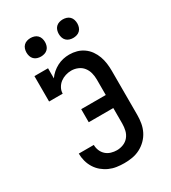

<svg xmlns="http://www.w3.org/2000/svg" viewBox="-227 -1064 1054 1185"><g transform="rotate(-30 300.0 -471.5)"><path d="M302 8Q275 8 248 4Q221 0 196.5 -11Q172 -22 151 -39.5Q130 -57 115.5 -80.5Q101 -104 94 -130.5Q87 -157 87 -184H194Q194 -163 202 -143.5Q210 -124 225.5 -110Q241 -96 261.5 -90Q282 -84 302 -84Q326 -84 348.5 -93Q371 -102 386 -120.5Q401 -139 406.5 -162.5Q412 -186 412 -210V-321H237V-414H412V-525Q412 -549 406 -572Q400 -595 385.5 -613.5Q371 -632 348.5 -641.5Q326 -651 302 -651Q281 -651 260.5 -644.5Q240 -638 223.5 -625.5Q207 -613 196.5 -594Q186 -575 186 -554H89V-735H186V-663Q199 -682 216.5 -697Q234 -712 254 -722.5Q274 -733 296 -738Q318 -743 341 -743Q368 -743 393.5 -736Q419 -729 441 -713.5Q463 -698 478.5 -676Q494 -654 503 -629Q512 -604 515.5 -577.5Q519 -551 519 -525V-210Q519 -181 514 -152Q509 -123 496 -97Q483 -71 462 -50Q441 -29 415 -15.5Q389 -2 360.5 3Q332 8 302 8ZM415 -819Q402 -819 389 -823Q376 -827 366.5 -836.5Q357 -846 353 -859Q349 -872 349 -885Q349 -898 353 -911Q357 -924 366.5 -933.5Q376 -943 389 -947Q402 -951 415 -951Q428 -951 441 -947Q454 -943 463.5 -933.5Q473 -924 477 -911Q481 -898 481 -885Q481 -872 477 -859Q473 -846 463.5 -836.5Q454 -827 441 -823Q428 -819 415 -819ZM185 -819Q172 -819 159 -823Q146 -827 136.5 -836.5Q127 -846 123 -859Q119 -872 119 -885Q119 -898 123 -911Q127 -924 136.5 -933.5Q146 -943 159 -947Q172 -951 185 -951Q198 -951 211 -947Q224 -943 233.5 -933.5Q243 -924 247 -911Q251 -898 251 -885Q251 -872 247 -859Q243 -846 233.5 -836.5Q224 -827 211 -823Q198 -819 185 -819Z"/></g></svg>

Font: Iosevka Etoile Semibold
Style: Regular
Weight: 600
Designer: Belleve Invis
Foundry: Belleve Invis
Version: Version 22.1.2; ttfautohint (v1.8.4)